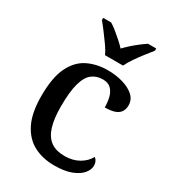

<svg xmlns="http://www.w3.org/2000/svg" viewBox="-188 -867 877 978"><g transform="rotate(30 251.0 -378.0)"><path d="M286 10Q218 10 165.5 -17.5Q113 -45 83 -105.5Q53 -166 53 -265Q53 -373 83 -434.5Q113 -496 165 -521.5Q217 -547 282 -547Q330 -547 371 -535Q412 -523 437 -500.5Q462 -478 462 -444Q462 -422 452 -406.5Q442 -391 420.5 -383Q399 -375 362 -375Q362 -408 355 -434.5Q348 -461 331 -477.5Q314 -494 283 -494Q247 -494 220.5 -474Q194 -454 180 -404.5Q166 -355 166 -266Q166 -196 180.5 -149.5Q195 -103 226 -80.5Q257 -58 308 -58Q356 -58 391.5 -78.5Q427 -99 444 -131Q453 -125 458 -114.5Q463 -104 463 -90Q463 -66 443.5 -43Q424 -20 385 -5Q346 10 286 10ZM230 -606Q220 -629 201 -655.5Q182 -682 162.5 -708Q143 -734 127 -753V-766H174Q192 -755 211 -739.5Q230 -724 248.5 -707.5Q267 -691 282 -675Q297 -691 315.5 -707.5Q334 -724 354 -739.5Q374 -755 391 -766H439V-753Q424 -734 403.5 -708Q383 -682 365 -655.5Q347 -629 336 -606Z"/></g></svg>

Font: Noto Serif Kannada Medium
Style: Regular
Weight: 500
Version: Version 2.003